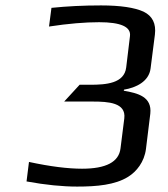

<svg xmlns="http://www.w3.org/2000/svg" viewBox="-20 -679 620 709"><path d="M437 -344 438 -348C482 -355 530 -378 536 -426L552 -551C557 -592 543 -620 510 -636C477 -651 425 -659 353 -659C289 -659 228 -656 170 -650L161 -581C233 -592 295 -597 346 -597C426 -597 464 -580 460 -546L446 -430C439 -371 372 -366 313 -366H274L217 -304H322C380 -304 446 -300 439 -242L425 -131C419 -81 372 -56 283 -56C231 -56 166 -64 87 -81L78 -9C149 4 211 10 265 10C337 10 405 4 453 -26C484 -45 513 -81 519 -129L535 -259C542 -322 489 -335 437 -344Z"/></svg>

Font: Gamestation Text
Style: Italic
Weight: 400
Designer: Jonas Hecksher
Foundry: Jonas Hecksher, Playtypeª, e-types AS
Version: Version 1.003